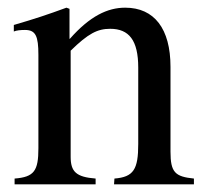

<svg xmlns="http://www.w3.org/2000/svg" viewBox="-20 -480 540 500"><path d="M485 0V-15C436 -20 424 -31 424 -85V-306C424 -405 382 -460 306 -460C260 -460 214 -438 162 -379H161V-457L153 -460C104 -442 71 -431 16 -415V-398C23 -401 34 -402 45 -402C73 -402 80 -386 80 -337V-94C80 -35 69 -19 18 -15V0H229V-15C178 -19 164 -33 164 -72V-348C210 -393 234 -405 267 -405C316 -405 340 -375 340 -304V-105C340 -39 328 -19 278 -15L277 0Z"/></svg>

Font: XITS Math
Style: Regular
Weight: 400
Designer: MicroPress Inc., with final additions and corrections provided by Coen Hoffman, Elsevier (retired)
Version: Version 1.108